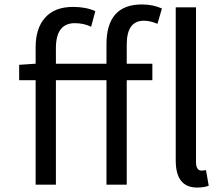

<svg xmlns="http://www.w3.org/2000/svg" viewBox="-20 -829 968 862"><path d="M458 -543V-630Q458 -809 617 -809Q666 -809 707 -791L687 -722Q654 -736 626 -736Q549 -736 549 -629V-543H664V-469H549V0H458V-469H231V0H140V-469H66V-538L140 -543V-616Q140 -702 182 -749Q225 -798 308 -798Q366 -798 408 -779L389 -709Q356 -725 316 -725Q231 -725 231 -613V-543ZM905 -65 917 5Q895 13 865 13Q769 13 769 -108V-796H860V-102Q860 -63 885 -63Q891 -63 905 -65Z"/></svg>

Font: Source Han Sans Regular
Style: Regular
Weight: 400
Designer: Ryoko NISHIZUKA  (kana & ideographs); Paul D. Hunt (Latin, Greek & Cyrillic); Wenlong ZHANG  (bopomofo); Sandoll Communi
Foundry: Adobe Systems Incorporated
Version: Version 1.00 January 18, 2024, initial release